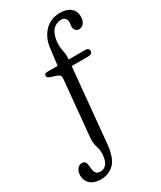

<svg xmlns="http://www.w3.org/2000/svg" viewBox="-306 -803 942 1123"><g transform="rotate(-30 165.0 -241.0)"><path d="M212.5 -468 212 -461H325.5Q348.5 -461 348.5 -440.5Q348.5 -419 317.5 -419H208L161 77Q152.5 168.5 116.8 204.8Q81 241 26.5 241Q-20.5 241 -44.8 218.2Q-69 195.5 -69 163Q-69 135 -56.5 118.5Q-44 102 -24 102Q-1.5 102 3 126Q5.5 138.5 6 149Q6.5 159.5 8.5 169.5Q14.5 200 46 200Q71 200 87.8 179.8Q104.5 159.5 106.5 110Q107 87.5 98.2 60.2Q89.5 33 92.5 -1L128.5 -379.5Q130 -395 124 -402Q118 -409 102 -414.5L65.5 -426Q47 -432.5 47 -445Q47 -461 68 -461H137.5L151.5 -574Q159.5 -639.5 200 -681.2Q240.5 -723 303.5 -723Q349.5 -723 374.5 -701.5Q399.5 -680 399.5 -645.5Q399.5 -615.5 386.5 -599.5Q373.5 -583.5 354 -583.5Q343 -583.5 334.2 -590.5Q325.5 -597.5 323 -609.5Q321 -621 323.5 -631.8Q326 -642.5 325 -654Q320.5 -684.5 289.5 -684.5Q256.5 -684.5 233.8 -661Q211 -637.5 204.5 -585Q202 -560 205 -542.2Q208 -524.5 211.2 -507.5Q214.5 -490.5 212.5 -468Z"/></g></svg>

Font: Fraunces 9pt S100 Light
Style: Regular
Weight: 300
Version: Version 1.000; ttfautohint (v1.8.3)